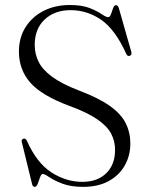

<svg xmlns="http://www.w3.org/2000/svg" viewBox="-20 -732 596 766"><path d="M311.5 13.5Q262.5 13.5 229.2 0.8Q196 -12 177 -25Q158 -38 151 -38Q144.5 -38 140 -25.2Q135.5 -12.5 130.8 0.5Q126 13.5 119 13.5Q110.5 13.5 108 2.5L67 -165Q64.5 -175 73 -178.5Q81.5 -181.5 87 -171Q126.5 -82 185.2 -44.2Q244 -6.5 308.5 -6.5Q369 -6.5 404 -41Q439 -75.5 439 -133Q439.5 -167 424.2 -197.2Q409 -227.5 369.2 -255.2Q329.5 -283 257 -309.5Q146.5 -350.5 101 -402.2Q55.5 -454 55.5 -526Q55.5 -582 82 -623.8Q108.5 -665.5 154.2 -688.8Q200 -712 258.5 -712Q307.5 -712 338 -699.8Q368.5 -687.5 385.8 -675.5Q403 -663.5 411.5 -663.5Q418.5 -663.5 422.8 -675.5Q427 -687.5 431.2 -699.5Q435.5 -711.5 442.5 -711.5Q450 -711.5 454 -700L504 -524.5Q507 -513 498 -509.5Q489 -506 484 -516.5Q440 -614 384 -652.8Q328 -691.5 261.5 -691.5Q198 -691.5 158.2 -654.2Q118.5 -617 118.5 -552.5Q118.5 -517 134 -485.5Q149.5 -454 188.2 -425.5Q227 -397 296 -370.5Q374 -341 418.5 -309.2Q463 -277.5 481.5 -240.5Q500 -203.5 500 -159.5Q500 -111.5 478 -72.2Q456 -33 414 -9.8Q372 13.5 311.5 13.5Z"/></svg>

Font: Fraunces 72pt S000 Light
Style: Regular
Weight: 300
Version: Version 1.000; ttfautohint (v1.8.3)